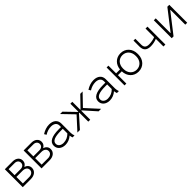

<svg xmlns="http://www.w3.org/2000/svg" viewBox="508 -2229 3938 3938"><g transform="rotate(-45 2477.0 -260.5)"><path d="M92 0H330C432 0 506 -59 506 -142V-151C506 -207 469 -251 409 -271C453 -294 480 -331 480 -379V-388C480 -465 414 -520 321 -520H92ZM148 -293V-467H325C382 -467 422 -431 422 -381V-378C422 -328 382 -293 325 -293ZM148 -53V-241H333C401 -241 448 -204 448 -150V-144C448 -92 400 -53 334 -53Z M637 0H875C977 0 1051 -59 1051 -142V-151C1051 -207 1014 -251 954 -271C998 -294 1025 -331 1025 -379V-388C1025 -465 959 -520 866 -520H637ZM693 -293V-467H870C927 -467 967 -431 967 -381V-378C967 -328 927 -293 870 -293ZM693 -53V-241H878C946 -241 993 -204 993 -150V-144C993 -92 945 -53 879 -53Z M1326 7C1396 7 1464 -19 1520 -69C1523 -45 1529 -17 1536 0H1593C1583 -25 1575 -63 1575 -91V-365C1575 -465 1501 -528 1384 -528H1382C1308 -528 1238 -503 1170 -460L1198 -414C1253 -451 1321 -471 1380 -471H1381C1466 -471 1519 -430 1519 -362V-318H1454C1248 -318 1142 -261 1142 -152V-150C1142 -57 1217 7 1326 7ZM1327 -49C1252 -49 1199 -90 1199 -149V-151C1199 -229 1284 -266 1467 -266H1519V-133C1470 -81 1402 -49 1327 -49Z M1993 0H2049V-260H2060L2292 0H2365L2113 -276L2348 -520H2280L2058 -290H2049V-520H1993V-290H1984L1762 -520H1694L1929 -276L1677 0H1750L1982 -260H1993Z M2613 7C2683 7 2751 -19 2807 -69C2810 -45 2816 -17 2823 0H2880C2870 -25 2862 -63 2862 -91V-365C2862 -465 2788 -528 2671 -528H2669C2595 -528 2525 -503 2457 -460L2485 -414C2540 -451 2608 -471 2667 -471H2668C2753 -471 2806 -430 2806 -362V-318H2741C2535 -318 2429 -261 2429 -152V-150C2429 -57 2504 7 2613 7ZM2614 -49C2539 -49 2486 -90 2486 -149V-151C2486 -229 2571 -266 2754 -266H2806V-133C2757 -81 2689 -49 2614 -49Z M3448 6H3453C3592 6 3693 -102 3693 -249V-271C3693 -418 3592 -526 3453 -526H3448C3317 -526 3221 -431 3210 -297H3097V-520H3044V0H3097V-244H3208C3212 -97 3312 6 3448 6ZM3449 -50C3344 -50 3267 -133 3267 -250V-270C3267 -387 3344 -470 3449 -470H3452C3558 -470 3635 -387 3635 -270V-250C3635 -133 3558 -50 3452 -50Z M4173 0H4229V-520H4173V-270C4121 -250 4058 -238 3996 -238C3914 -238 3877 -273 3877 -350V-520H3824V-347C3824 -240 3876 -185 3994 -185C4055 -185 4118 -199 4173 -221Z M4413 0H4466L4800 -430H4806V0H4862V-520H4806L4475 -94H4469V-520H4413Z"/></g></svg>

Font: Fixel Display Light
Style: Regular
Weight: 300
Designer: AlfaBravo + MacPaw
Foundry: Kyrylo Tkachov, Marchela Mozhyna, Serhii Makarenko, Maria Weinstein, Zakhar Kryvoshyya
Version: Version 1.211